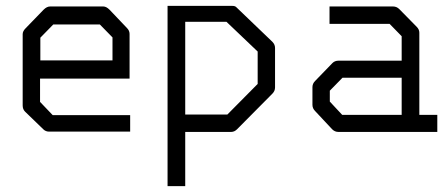

<svg xmlns="http://www.w3.org/2000/svg" viewBox="-20 -498 1516 652"><path d="M116 -231V-152L159 -107H422V-51H147Q135 -51 127 -59L65 -119Q57 -127 57 -140V-382Q57 -392 67 -402L128 -465Q139 -476 150 -476H331Q341 -476 352 -465L411 -403Q420 -394 420 -383V-231ZM117 -293H362V-371L319 -415H161L117 -370Z M549 -478H769Q778 -478 782 -474L905 -356Q914 -347 914 -335V-201Q914 -189 905 -180L785 -59Q776 -50 765 -50H609V134H549ZM609 -424V-109H752L855 -213V-323L749 -424Z M1344 -108V-234H1143L1100 -190V-153L1142 -108ZM1404 -108H1465V-50H1129Q1117 -50 1108 -59L1050 -121Q1041 -130 1041 -142V-202Q1041 -214 1050 -223L1109 -284Q1117 -292 1130 -292H1344V-375L1303 -417H1099V-476H1315Q1327 -476 1336 -467L1395 -407Q1404 -398 1404 -387Z"/></svg>

Font: IBM 3270 Semi-Condensed
Style: Condensed
Weight: 400
Monospace: yes
Version: Version 2.3.1